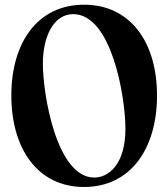

<svg xmlns="http://www.w3.org/2000/svg" viewBox="-20 -761 698 796"><path d="M328.5 14.2C521 14.2 631 -144.2 631 -365.1C631 -585.2 521 -741.5 328.5 -741.5C136.4 -741.5 27 -585.2 27 -365.1C27 -143.5 137.1 14.2 328.5 14.2ZM157.7 -497.2C157.7 -608.7 201.7 -702.4 283.7 -702.4C442.5 -702.4 500 -359.7 500 -227.3C500 -80.3 431.1 -24.9 370.7 -24.9C214.8 -24.9 157.7 -369.3 157.7 -497.2Z"/></svg>

Font: Margiela Serif Semibold
Style: Regular
Weight: 600
Designer: Andreas Faust, Stefan Endress
Version: Version 1.002;FEAKit 1.0